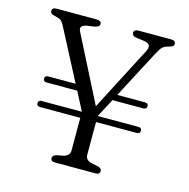

<svg xmlns="http://www.w3.org/2000/svg" viewBox="-103 -801 890 902"><g transform="rotate(15 341.5 -350.0)"><path d="M91 -248.5Q91 -263 107.5 -263H303L256 -353H106.5Q91 -353 91 -368Q91 -382.5 107.5 -382.5H240.5L110 -632.5Q102.5 -646 96.2 -652Q90 -658 78.5 -661L63 -665Q50 -668 45.5 -672.8Q41 -677.5 41 -683.5Q41 -700 64 -700H255.5Q281 -700 281 -683.5Q281 -669 255 -664.5L223 -660Q200.5 -655.5 195.2 -646.8Q190 -638 198 -623L359.5 -305L519.5 -613.5Q530.5 -634.5 526.2 -645.2Q522 -656 499.5 -660L458 -665.5Q439 -669 439 -683.5Q439 -700 461.5 -700H619Q642 -700 642 -683.5Q642 -677.5 637.8 -673Q633.5 -668.5 620 -665L613.5 -663Q597.5 -659 588 -650Q578.5 -641 563.5 -612L443 -382.5H576.5Q594 -382.5 594 -368Q594 -353 576.5 -353H427.5L380 -263H576.5Q594 -263 594 -248.5Q594 -233.5 576.5 -233.5H379.5V-75Q379.5 -48 410.5 -41L441.5 -35Q460.5 -29.5 460.5 -16.5Q460.5 0 439 0H243.5Q221.5 0 221.5 -16.5Q221.5 -29.5 240.5 -35L271.5 -41Q303 -48 303 -75V-233.5H106.5Q91 -233.5 91 -248.5Z"/></g></svg>

Font: Fraunces 9pt Soft Light
Style: Regular
Weight: 300
Version: Version 1.000;[0bf87f6ff]